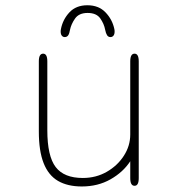

<svg xmlns="http://www.w3.org/2000/svg" viewBox="-20 -680 659 712"><path d="M140 -481Q155.5 -481 155.5 -452.5V-197Q155.5 -101 186.5 -60.5Q217.5 -20 287 -20Q336 -20 375.8 -42.8Q415.5 -65.5 439.2 -102.2Q463 -139 463 -181V-452.5Q463 -481 479 -481Q494.5 -481 494.5 -452.5V-19.5Q494.5 9 479 9Q463 9 463 -19.5V-82Q436.5 -41.5 389.8 -15Q343 11.5 283.5 11.5Q230.5 11.5 195 -9.2Q159.5 -30 141.8 -75Q124 -120 124 -192.5V-452.5Q124 -481 140 -481ZM389.5 -542.5Q381.5 -542.5 377 -549.5Q372.5 -556.5 370 -569.5Q366 -591.5 351.8 -611.8Q337.5 -632 305 -632Q273 -632 258.5 -611.5Q244 -591 239.5 -569Q237.5 -556 233 -549.2Q228.5 -542.5 220 -542.5Q213.5 -542.5 209.2 -547.8Q205 -553 205 -563Q205 -565 205.2 -567.5Q205.5 -570 206 -572.5Q213 -608 237.5 -634.2Q262 -660.5 304 -660.5Q346 -660.5 371.2 -634.2Q396.5 -608 404 -572.5Q404.5 -570 404.8 -567.5Q405 -565 405 -563Q405 -553 400.8 -547.8Q396.5 -542.5 389.5 -542.5Z"/></svg>

Font: Sono ExtraLight Monospace ExtraLight
Style: Regular
Weight: 250
Version: Version 2.112